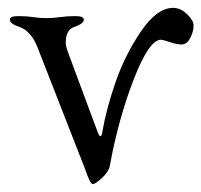

<svg xmlns="http://www.w3.org/2000/svg" viewBox="-20 -446 512 488"><path d="M259 -24Q256 -9 239 6.5Q222 22 216 22Q209 22 196 -17L74 -329Q57 -369 28 -378Q5 -386 5 -396Q5 -405 25 -405H28Q48 -405 64.5 -402.5Q81 -400 98 -400Q115 -400 132.5 -402.5Q150 -405 170 -405H173Q193 -405 193 -396Q193 -386 170 -378Q147 -371 147 -337Q147 -329 154 -310L228 -111Q236 -89 240 -110Q250 -169 274 -238Q298 -307 338.5 -366.5Q379 -426 420 -426Q439 -426 455.5 -410Q472 -394 472 -381Q472 -366 463.5 -349.5Q455 -333 441 -333Q429 -333 411.5 -339Q394 -345 389 -345Q359 -345 320 -244.5Q281 -144 259 -24Z"/></svg>

Font: EB Garamond SC 12
Style: Regular
Weight: 400
Version: Version 0.016 ; ttfautohint (v0.97) -l 8 -r 50 -G 200 -x 0 -